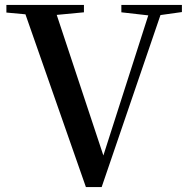

<svg xmlns="http://www.w3.org/2000/svg" viewBox="-20 -755 765 780"><path d="M329 5 70 -735H197L409 -96H391L396 -111L596 -735H646L393 5ZM6 -704V-735H321V-705L174 -691H147ZM473 -705V-735H719V-706L612 -691H596Z"/></svg>

Font: Noto Serif SC ExtraLight SemiBold
Style: Regular
Weight: 600
Version: Version 2.002-H1;hotconv 1.1.0;makeotfexe 2.6.0